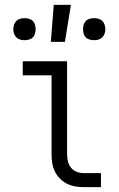

<svg xmlns="http://www.w3.org/2000/svg" viewBox="-20 -773 490 793"><path d="M327 0Q309 0 291 -3Q273 -6 257 -14Q241 -22 228 -35Q215 -48 207 -64Q199 -80 196 -98Q193 -116 193 -134V-462H74V-520H257V-134Q257 -119 261 -104.5Q265 -90 274.5 -79Q284 -68 298 -63Q312 -58 327 -58H397V0ZM190 -600 202 -753H273L248 -600ZM369 -607Q360 -607 350.5 -609.5Q341 -612 334.5 -618.5Q328 -625 325.5 -634Q323 -643 323 -653Q323 -662 325.5 -671Q328 -680 334.5 -686.5Q341 -693 350.5 -695.5Q360 -698 369 -698Q378 -698 387 -695.5Q396 -693 402.5 -686.5Q409 -680 412 -671Q415 -662 415 -653Q415 -643 412 -634Q409 -625 402.5 -618.5Q396 -612 387 -609.5Q378 -607 369 -607ZM81 -607Q72 -607 63 -609.5Q54 -612 47.5 -618.5Q41 -625 38 -634Q35 -643 35 -653Q35 -662 38 -671Q41 -680 47.5 -686.5Q54 -693 63 -695.5Q72 -698 81 -698Q90 -698 99.5 -695.5Q109 -693 115.5 -686.5Q122 -680 124.5 -671Q127 -662 127 -653Q127 -643 124.5 -634Q122 -625 115.5 -618.5Q109 -612 99.5 -609.5Q90 -607 81 -607Z"/></svg>

Font: Iosevka Etoile Light
Style: Regular
Weight: 300
Designer: Belleve Invis
Foundry: Belleve Invis
Version: Version 25.0.1; ttfautohint (v1.8.4)